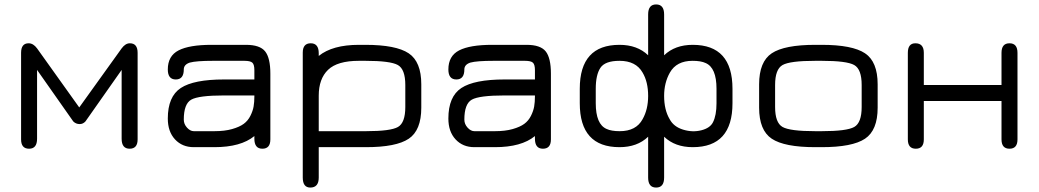

<svg xmlns="http://www.w3.org/2000/svg" viewBox="-20 -663 4679 865"><path d="M528 -348 365 -116Q354 -104 339 -104Q322 -104 310 -116L147 -348V-38Q147 7 111 7Q75 7 75 -35V-425Q75 -468 109 -468Q130 -468 147 -445L337 -179L528 -445Q545 -468 565 -468Q600 -468 600 -425V-35Q600 7 564 7Q528 7 528 -38Z M989 -305H1126V-347Q1126 -372 1117 -380.5Q1108 -389 1081 -389H940Q864 -389 835 -381Q808 -372 808 -350Q808 -305 772 -305Q736 -305 736 -350Q736 -411 784.5 -436Q833 -461 933 -461H1088Q1151 -461 1174.5 -431.5Q1198 -402 1198 -331V-35Q1198 7 1162 7Q1126 7 1126 -38V-50Q1065 0 946 0H853Q801 0 768.5 -35Q736 -70 736 -129Q736 -228 794.5 -266.5Q853 -305 989 -305ZM1126 -233H989Q875 -233 841.5 -214Q808 -195 808 -124Q808 -104 822.5 -88Q837 -72 853 -72H946Q992 -72 1025.5 -81.5Q1059 -91 1078 -105Q1097 -119 1108 -141Q1119 -163 1122.5 -183Q1126 -203 1126 -229Z M1878 -283V-178Q1878 -76 1821.5 -38Q1765 0 1629 0H1416V137Q1416 182 1378 182Q1344 182 1344 137V-426Q1344 -468 1380 -468Q1416 -468 1416 -423V-411Q1478 -461 1597 -461H1626Q1764 -461 1821 -423Q1878 -385 1878 -283ZM1806 -181V-280Q1806 -351 1772.5 -370Q1739 -389 1626 -389H1597Q1500 -389 1458 -348.5Q1416 -308 1416 -232V-72H1629Q1740 -72 1773 -91Q1806 -110 1806 -181Z M2253 -305H2390V-347Q2390 -372 2381 -380.5Q2372 -389 2345 -389H2204Q2128 -389 2099 -381Q2072 -372 2072 -350Q2072 -305 2036 -305Q2000 -305 2000 -350Q2000 -411 2048.5 -436Q2097 -461 2197 -461H2352Q2415 -461 2438.5 -431.5Q2462 -402 2462 -331V-35Q2462 7 2426 7Q2390 7 2390 -38V-50Q2329 0 2210 0H2117Q2065 0 2032.5 -35Q2000 -70 2000 -129Q2000 -228 2058.5 -266.5Q2117 -305 2253 -305ZM2390 -233H2253Q2139 -233 2105.5 -214Q2072 -195 2072 -124Q2072 -104 2086.5 -88Q2101 -72 2117 -72H2210Q2256 -72 2289.5 -81.5Q2323 -91 2342 -105Q2361 -119 2372 -141Q2383 -163 2386.5 -183Q2390 -203 2390 -229Z M2972 -47V137Q2972 182 2936 182Q2900 182 2900 137V-47Q2851 0 2771 0Q2592 0 2592 -198V-263Q2592 -461 2771 -461Q2851 -461 2900 -414V-598Q2900 -643 2936 -643Q2972 -643 2972 -598V-414Q3021 -461 3101 -461Q3280 -461 3280 -263V-198Q3280 0 3101 0Q3021 0 2972 -47ZM3208 -198V-263Q3208 -358 3159 -379Q3138 -389 3100 -389Q3028 -389 2998 -336Q2972 -290 2972 -231Q2972 -168 2997 -126Q3015 -92 3057.5 -79Q3100 -66 3139.5 -76Q3179 -86 3192 -112Q3208 -143 3208 -198ZM2664 -263V-198Q2664 -103 2713 -82Q2734 -72 2772 -72Q2846 -72 2875 -126Q2900 -170 2900 -231Q2900 -294 2875 -336Q2845 -389 2771 -389Q2706 -389 2685 -357.5Q2664 -326 2664 -263Z M3682 0H3653Q3514 0 3457 -38Q3400 -76 3400 -178V-283Q3400 -385 3457 -423Q3514 -461 3653 -461H3682Q3820 -461 3877 -423Q3934 -385 3934 -283V-178Q3934 -76 3877 -38Q3820 0 3682 0ZM3653 -72H3682Q3795 -72 3828.5 -91Q3862 -110 3862 -181V-280Q3862 -351 3828.5 -370Q3795 -389 3682 -389H3653Q3539 -389 3505.5 -370Q3472 -351 3472 -280V-181Q3472 -110 3505.5 -91Q3539 -72 3653 -72Z M4142 -208V-35Q4142 7 4106 7Q4070 7 4070 -35V-425Q4070 -468 4104 -468Q4142 -468 4142 -425V-280H4492V-425Q4492 -468 4528 -468Q4564 -468 4564 -425V-35Q4564 7 4528 7Q4492 7 4492 -35V-208Z"/></svg>

Font: Jura SemiBold
Style: Regular
Weight: 600
Designer: Daniel Johnson, Alexei Vanyashin
Foundry: Daniel Johnson
Version: Version 5.103